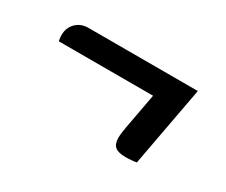

<svg xmlns="http://www.w3.org/2000/svg" viewBox="-60 -427 673 572"><g transform="rotate(30 277.0 -141.0)"><path d="M400 -1.8Q374.3 -1.8 363.5 -11Q352.7 -20.2 352.7 -41.8Q352.7 -50 354.2 -60.5Q355.7 -71 357.7 -82.3L379.7 -201.2H55.3Q54.2 -206.7 53.6 -211.7Q53 -216.7 53 -221Q53 -247 69.6 -263.5Q86.2 -280 111.8 -280H488.2L437.2 -5Q433.2 -4 421.8 -2.9Q410.5 -1.8 400 -1.8Z"/></g></svg>

Font: Sansita Swashed Light
Style: Regular
Weight: 300
Designer: Pablo Cosgaya
Foundry: Omnibus-Type
Version: Version 1.003